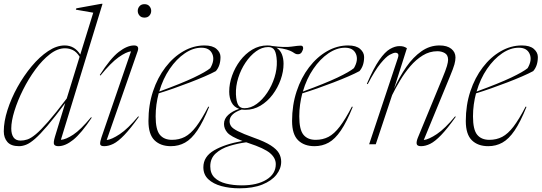

<svg xmlns="http://www.w3.org/2000/svg" viewBox="-22 -762 2860 1014"><path d="M462.5 -140.5Q407 -57.5 365 -23.8Q323 10 286.5 10Q269.5 10 264 1.2Q258.5 -7.5 268.5 -41L322.5 -217.5Q266.5 -142.5 228 -97.2Q189.5 -52 162.8 -28.8Q136 -5.5 116.2 2.2Q96.5 10 78.5 10Q36.5 10 17.2 -12Q-2 -34 -2 -68.5Q-2 -120 17.5 -181Q37 -242 70.2 -302Q103.5 -362 145.2 -412Q187 -462 232 -492Q277 -522 319.5 -522Q372 -522 402 -474L470.5 -695L378.5 -711L381 -718L513 -742H519.5L299.5 -23.5Q325.5 -25 364.8 -50.8Q404 -76.5 459 -143ZM37.5 -83.5Q37.5 -54 49.2 -36.8Q61 -19.5 87 -19.5Q104 -19.5 122.5 -25.5Q141 -31.5 166.8 -52.8Q192.5 -74 232 -119Q271.5 -164 330.5 -242L398.5 -462.5Q382.5 -488 362.8 -497.5Q343 -507 321 -507Q282 -507 241.8 -476Q201.5 -445 165 -395.2Q128.5 -345.5 99.8 -288Q71 -230.5 54.2 -176.2Q37.5 -122 37.5 -83.5Z M705.5 -704.5Q705.5 -718.5 714.8 -729.2Q724 -740 741 -740Q758 -740 767.2 -729.2Q776.5 -718.5 776.5 -704.5Q776.5 -690.5 767.2 -679.8Q758 -669 741 -669Q724 -669 714.8 -679.8Q705.5 -690.5 705.5 -704.5ZM514 -37 670 -491Q644.5 -488 604.2 -459.5Q564 -431 508.5 -363L505 -366Q561 -453.5 605.2 -487.8Q649.5 -522 686 -522Q715.5 -522 705 -491.5L541.5 -22.5Q567.5 -25 610.5 -53.5Q653.5 -82 708 -147.5L711.5 -145Q667 -82.5 634.5 -48.8Q602 -15 576.8 -2.5Q551.5 10 528 10Q507 10 506.8 -2.5Q506.5 -15 514 -37Z M1082.5 -197.5Q1050.5 -118 1019.8 -72.8Q989 -27.5 955.2 -8.8Q921.5 10 880.5 10Q826 10 794 -21.2Q762 -52.5 762 -123Q762 -207 786 -279.5Q810 -352 851.8 -406.5Q893.5 -461 946.8 -491.5Q1000 -522 1058 -522Q1100.5 -522 1121.5 -503.5Q1142.5 -485 1142.5 -461Q1142.5 -414.5 1118 -386.5Q1095 -374 1059.2 -358.5Q1023.5 -343 981.2 -326.8Q939 -310.5 896.2 -295.5Q853.5 -280.5 816 -269Q808.5 -240.5 804.2 -210Q800 -179.5 800 -147.5Q800 -77.5 822 -50.5Q844 -23.5 886.5 -23.5Q924 -23.5 954.2 -39.2Q984.5 -55 1013.8 -93.2Q1043 -131.5 1078 -199ZM1041.5 -510Q997.5 -510 953.8 -480.2Q910 -450.5 874.2 -398.2Q838.5 -346 819 -278.5Q937 -321.5 1001.5 -352.2Q1066 -383 1088.5 -402Q1113.5 -444.5 1099.2 -477.2Q1085 -510 1041.5 -510Z M1242.5 232.5Q1191 232.5 1147.5 220.8Q1104 209 1078 184.5Q1052 160 1052 121.5Q1052 65 1108.8 32Q1165.5 -1 1258.5 -17.5Q1197.5 -40.5 1179.2 -61.2Q1161 -82 1161 -107.5Q1161 -134.5 1183.2 -155Q1205.5 -175.5 1241 -187Q1213.5 -196.5 1201 -221Q1188.5 -245.5 1188.5 -278Q1188.5 -320 1203.8 -362.8Q1219 -405.5 1246.2 -441.8Q1273.5 -478 1310.2 -500Q1347 -522 1390 -522Q1404.5 -522 1416.5 -519Q1482 -510.5 1517.2 -515.8Q1552.5 -521 1566 -521Q1579 -521 1579 -508Q1579 -499 1572 -487.2Q1565 -475.5 1551.5 -475.5Q1542 -475.5 1536.2 -479.2Q1530.5 -483 1521.2 -488.5Q1512 -494 1493 -500Q1474 -506 1438 -510Q1457.5 -498 1466.5 -475.8Q1475.5 -453.5 1475.5 -425.5Q1475.5 -384 1460.2 -341.2Q1445 -298.5 1417.8 -262.2Q1390.5 -226 1353.8 -204Q1317 -182 1274 -182Q1263.5 -182 1254.5 -183.5Q1190.5 -162 1190.5 -121.5Q1190.5 -107.5 1198.5 -95.5Q1206.5 -83.5 1233.8 -69.5Q1261 -55.5 1319 -34.5Q1377 -14 1408 6Q1439 26 1451 46.8Q1463 67.5 1463 92Q1463 128.5 1437.8 160.8Q1412.5 193 1363.2 212.8Q1314 232.5 1242.5 232.5ZM1269.5 -190.5Q1302.5 -190.5 1333.8 -213.2Q1365 -236 1389.5 -272.8Q1414 -309.5 1427.8 -353.2Q1441.5 -397 1440 -439.5Q1438 -479.5 1427.8 -496.8Q1417.5 -514 1394.5 -513.5Q1361.5 -513.5 1330.2 -490.8Q1299 -468 1274.5 -431.2Q1250 -394.5 1236.2 -350.8Q1222.5 -307 1224 -264Q1226 -224.5 1236.2 -207.2Q1246.5 -190 1269.5 -190.5ZM1088.5 116.5Q1088.5 154 1111 176Q1133.5 198 1171.5 207.5Q1209.5 217 1255.5 217Q1336 217 1385.2 186.8Q1434.5 156.5 1434.5 105Q1434.5 72.5 1404.2 46.8Q1374 21 1291.5 -6Q1285 -8 1278.5 -10.5Q1233 -4.5 1189.2 9Q1145.5 22.5 1117 48.5Q1088.5 74.5 1088.5 116.5Z M1841 -197.5Q1809 -118 1778.2 -72.8Q1747.5 -27.5 1713.8 -8.8Q1680 10 1639 10Q1584.5 10 1552.5 -21.2Q1520.5 -52.5 1520.5 -123Q1520.5 -207 1544.5 -279.5Q1568.5 -352 1610.2 -406.5Q1652 -461 1705.2 -491.5Q1758.5 -522 1816.5 -522Q1859 -522 1880 -503.5Q1901 -485 1901 -461Q1901 -414.5 1876.5 -386.5Q1853.5 -374 1817.8 -358.5Q1782 -343 1739.8 -326.8Q1697.5 -310.5 1654.8 -295.5Q1612 -280.5 1574.5 -269Q1567 -240.5 1562.8 -210Q1558.5 -179.5 1558.5 -147.5Q1558.5 -77.5 1580.5 -50.5Q1602.5 -23.5 1645 -23.5Q1682.5 -23.5 1712.8 -39.2Q1743 -55 1772.2 -93.2Q1801.5 -131.5 1836.5 -199ZM1800 -510Q1756 -510 1712.2 -480.2Q1668.5 -450.5 1632.8 -398.2Q1597 -346 1577.5 -278.5Q1695.5 -321.5 1760 -352.2Q1824.5 -383 1847 -402Q1872 -444.5 1857.8 -477.2Q1843.5 -510 1800 -510Z M1920 -317.5 1915.5 -319.5Q1951 -402 1981 -445Q2011 -488 2037.5 -503.2Q2064 -518.5 2087.5 -518.5Q2101 -518.5 2109.8 -515.8Q2118.5 -513 2127 -507.5L2059 -293.5Q2088 -357 2124 -408.8Q2160 -460.5 2203.8 -491.2Q2247.5 -522 2299 -522Q2339.5 -522 2361.5 -504.2Q2383.5 -486.5 2383.5 -458.5Q2383.5 -442.5 2378 -422.2Q2372.5 -402 2354 -357.5L2216 -22.5Q2242.5 -25.5 2285.2 -54Q2328 -82.5 2381.5 -147.5L2385 -145Q2340.5 -82.5 2308 -48.8Q2275.5 -15 2250.2 -2.5Q2225 10 2201.5 10Q2180.5 10 2178.5 -2.5Q2176.5 -15 2185.5 -36.5L2314 -348Q2332.5 -392.5 2338.5 -413.5Q2344.5 -434.5 2344.5 -446Q2344.5 -471.5 2327.2 -481.5Q2310 -491.5 2288 -491.5Q2246.5 -491.5 2210.5 -469.2Q2174.5 -447 2144.5 -411.8Q2114.5 -376.5 2090.5 -336.2Q2066.5 -296 2049 -260L1962.5 0H1927.5L2079 -455Q2084.5 -471 2080.2 -477.2Q2076 -483.5 2066 -483.5Q2056 -483.5 2036.2 -472.8Q2016.5 -462 1987.5 -426.5Q1958.5 -391 1920 -317.5Z M2758.5 -197.5Q2726.5 -118 2695.8 -72.8Q2665 -27.5 2631.2 -8.8Q2597.5 10 2556.5 10Q2502 10 2470 -21.2Q2438 -52.5 2438 -123Q2438 -207 2462 -279.5Q2486 -352 2527.8 -406.5Q2569.5 -461 2622.8 -491.5Q2676 -522 2734 -522Q2776.5 -522 2797.5 -503.5Q2818.5 -485 2818.5 -461Q2818.5 -414.5 2794 -386.5Q2771 -374 2735.2 -358.5Q2699.5 -343 2657.2 -326.8Q2615 -310.5 2572.2 -295.5Q2529.5 -280.5 2492 -269Q2484.5 -240.5 2480.2 -210Q2476 -179.5 2476 -147.5Q2476 -77.5 2498 -50.5Q2520 -23.5 2562.5 -23.5Q2600 -23.5 2630.2 -39.2Q2660.5 -55 2689.8 -93.2Q2719 -131.5 2754 -199ZM2717.5 -510Q2673.5 -510 2629.8 -480.2Q2586 -450.5 2550.2 -398.2Q2514.5 -346 2495 -278.5Q2613 -321.5 2677.5 -352.2Q2742 -383 2764.5 -402Q2789.5 -444.5 2775.2 -477.2Q2761 -510 2717.5 -510Z"/></svg>

Font: Newsreader Display ExtraLight
Style: Italic
Weight: 275
Italic angle: -17°
Designer: Hugues Gentile
Foundry: Production Type
Version: Version 1.002